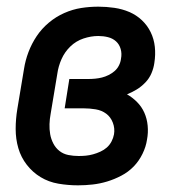

<svg xmlns="http://www.w3.org/2000/svg" viewBox="-20 -548 540 576"><path d="M214 8Q184 8 155 3Q126 -2 102 -16.5Q78 -31 60.5 -53.5Q43 -76 35 -103.5Q27 -131 27 -161Q27 -191 32 -221L52 -341Q56 -367 65.5 -392Q75 -417 90 -439.5Q105 -462 126.5 -480Q148 -498 173 -509Q198 -520 223.5 -524Q249 -528 275 -528Q299 -528 323 -524.5Q347 -521 368 -512Q389 -503 405.5 -487.5Q422 -472 432 -451.5Q442 -431 444.5 -407.5Q447 -384 443 -359Q441 -344 434.5 -328.5Q428 -313 416 -300.5Q404 -288 390 -279.5Q376 -271 361 -265Q377 -256 391 -242Q405 -228 413 -210Q421 -192 423 -171Q425 -150 421 -129Q418 -108 407.5 -86.5Q397 -65 381 -48.5Q365 -32 344 -21Q323 -10 301.5 -3.5Q280 3 258 5.5Q236 8 214 8ZM216 -80Q227 -80 237.5 -81Q248 -82 259 -85Q270 -88 281 -93Q292 -98 300.5 -105.5Q309 -113 314.5 -123.5Q320 -134 322 -145Q325 -163 318.5 -180Q312 -197 298.5 -207Q285 -217 267 -220Q249 -223 231 -223H174L188 -311H245Q255 -311 265.5 -312Q276 -313 286 -315.5Q296 -318 306 -323Q316 -328 324 -335Q332 -342 337 -352Q342 -362 343 -372Q346 -387 342 -401Q338 -415 328 -424Q318 -433 304 -436.5Q290 -440 275 -440Q253 -440 230.5 -432.5Q208 -425 191 -408.5Q174 -392 164.5 -370.5Q155 -349 152 -327L132 -207Q129 -191 128.5 -175.5Q128 -160 130.5 -145.5Q133 -131 140 -117.5Q147 -104 158.5 -95Q170 -86 185 -83Q200 -80 216 -80Z"/></svg>

Font: Iosevka SS18 Semibold
Style: Italic
Weight: 600
Italic angle: -9°
Monospace: yes
Designer: Belleve Invis
Foundry: Belleve Invis
Version: Version 25.1.1; ttfautohint (v1.8.4)